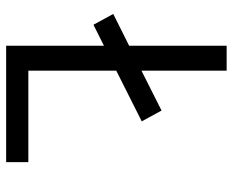

<svg xmlns="http://www.w3.org/2000/svg" viewBox="-88 -688 775 640"><g transform="rotate(90 300.0 -367.5)"><path d="M132 0V-326L62 -291L26 -357L132 -410V-735H215V-451L348 -518L384 -452L215 -367V-74H520V0Z"/></g></svg>

Font: Iosevka Curly Extended
Style: Regular
Weight: 400
Width: 7
Monospace: yes
Designer: Belleve Invis
Foundry: Belleve Invis
Version: Version 11.1.0; ttfautohint (v1.8.3)